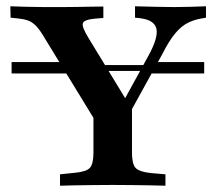

<svg xmlns="http://www.w3.org/2000/svg" viewBox="-20 -591 692 611"><path d="M259.7 -365.3 248.4 -383.9H454L443.5 -365.3ZM16.9 -357.3V-393.5H236.3L258.1 -357.3ZM441.9 -357.3 462.1 -393.5H629.8V-357.3ZM311.3 -160.5 114.5 -482.3Q102.4 -501.6 91.5 -511.7Q80.6 -521.8 67.7 -526.2Q54.8 -530.6 37.1 -532.3L13.7 -534.7L12.9 -571Q34.7 -570.2 64.1 -569.4Q93.5 -568.5 120.2 -568.5H128.2H135.5Q158.1 -568.5 181.9 -568.5Q205.6 -568.5 229 -569Q252.4 -569.4 273 -569.8Q293.5 -570.2 308.9 -570.2V-533.9L280.6 -531.5Q246.8 -528.2 243.5 -516.5Q240.3 -504.8 262.1 -469.4L390.3 -258.9L357.3 -240.3L452.4 -413.7Q483.9 -471 477.8 -499.2Q471.8 -527.4 425.8 -533.1L409.7 -534.7V-571Q442.7 -570.2 473.8 -569.4Q504.8 -568.5 533.9 -568.5Q562.1 -568.5 587.5 -569.4Q612.9 -570.2 635.5 -571V-534.7L621.8 -532.3Q596.8 -528.2 576.6 -517.7Q556.5 -507.3 537.5 -484.7Q518.5 -462.1 496.8 -419.4L354 -160.5ZM330.6 -2.4Q304 -2.4 274.6 -2Q245.2 -1.6 218.1 -1.2Q191.1 -0.8 171 0V-36.3L217.7 -41.1Q254.8 -44.4 266.1 -56.9Q277.4 -69.4 277.4 -105.6V-250.8L346 -197.6L400 -280.6V-105.6Q400 -69.4 411.3 -56.9Q422.6 -44.4 459.7 -40.3L506.5 -36.3V0Q486.3 -0.8 459.3 -1.2Q432.3 -1.6 402.8 -2Q373.4 -2.4 346.8 -2.4H338.7Z"/></svg>

Font: Playfair 9pt
Style: Bold
Weight: 700
Designer: Claus Eggers Sørensen
Foundry: Claus Eggers Sørensen
Version: Version 2.203